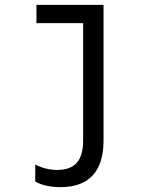

<svg xmlns="http://www.w3.org/2000/svg" viewBox="-20 -560 640 790"><path d="M406 19V-540H130V-464.8H322V19Q322 80.2 295.9 109.7Q269.8 139.2 215.6 139.2Q192.8 139.2 170.2 133.8Q147.6 128.4 125 117.2V187.2Q146.2 198.8 172.7 204.4Q199.2 210 229 210Q316.4 210 361.2 161.8Q406 113.6 406 19Z"/></svg>

Font: CommitMonoV143 ExtLt
Style: Regular
Weight: 200
Monospace: yes
Designer: Eigil Nikolajsen
Foundry: Eigil Nikolajsen
Version: Version 1.143